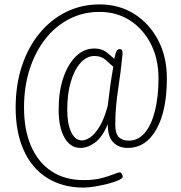

<svg xmlns="http://www.w3.org/2000/svg" viewBox="-20 -725 820 871"><path d="M359 126Q264 126 194.5 82.5Q125 39 88 -42.5Q51 -124 51 -237Q51 -339 79 -424.5Q107 -510 158.5 -573Q210 -636 279.5 -670.5Q349 -705 432 -705Q521 -705 589.5 -661.5Q658 -618 697.5 -542.5Q737 -467 737 -370Q737 -223 689.5 -138.5Q642 -54 559 -54Q519 -54 494 -79Q469 -104 469 -159V-162Q445 -104 412 -79Q379 -54 345 -54Q299 -54 272.5 -100.5Q246 -147 246 -228Q246 -309 267 -371.5Q288 -434 324.5 -469.5Q361 -505 408 -505Q441 -505 462.5 -488.5Q484 -472 498 -458Q505 -487 509.5 -494.5Q514 -502 522 -502H524Q537 -502 536 -481Q528 -398 515.5 -317Q503 -236 503 -159Q503 -119 519 -103Q535 -87 564 -87Q607 -87 637 -122.5Q667 -158 683 -222Q699 -286 699 -370Q699 -458 664.5 -525.5Q630 -593 570 -632Q510 -671 432 -671Q357 -671 294.5 -639Q232 -607 186 -548.5Q140 -490 114.5 -411Q89 -332 89 -237Q89 -135 121.5 -61Q154 13 214.5 52.5Q275 92 359 92Q407 92 441 83Q475 74 495.5 65.5Q516 57 523 57Q530 57 533.5 65Q537 73 537 76Q537 84 518 92.5Q499 101 470 108.5Q441 116 411 121Q381 126 359 126ZM352 -88Q369 -88 390 -102.5Q411 -117 432 -151.5Q453 -186 469 -246Q473 -279 477.5 -315Q482 -351 487 -380.5Q492 -410 494 -422Q478 -437 458.5 -454Q439 -471 408 -471Q373 -471 345 -439.5Q317 -408 301 -353.5Q285 -299 285 -228Q285 -163 303 -125.5Q321 -88 352 -88Z"/></svg>

Font: Asap Condensed Condensed Thin
Style: Italic
Weight: 100
Width: 3
Italic angle: -6°
Designer: Pablo Cosgaya
Foundry: Omnibus-Type
Version: Version 3.001; ttfautohint (v1.8.4.7-5d5b)